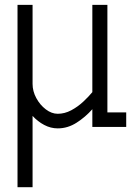

<svg xmlns="http://www.w3.org/2000/svg" viewBox="-20 -527 560 797"><path d="M219.7 5.9Q190.4 5.9 163.6 -8.3Q136.7 -22.5 115.2 -45.9V250H52.7V-506.8H115.2V-178.7Q115.2 -148.4 130.6 -119.9Q146 -91.3 170.2 -73Q194.3 -54.7 219.7 -54.7Q248.5 -54.7 275.9 -69.3Q303.2 -84 325.7 -105Q348.1 -126 363.3 -144.5V-506.8H425.8V-60.5H503.9V0H363.3V-73.7Q335 -41.5 298.1 -17.8Q261.2 5.9 219.7 5.9Z"/></svg>

Font: Kay Pho Du
Style: Regular
Weight: 400
Designer: Victor Gaultney, Khu Oo Reh
Foundry: SIL International
Version: Version 3.000